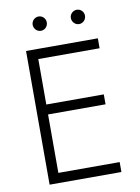

<svg xmlns="http://www.w3.org/2000/svg" viewBox="-94 -927 722 990"><g transform="rotate(-10 267.0 -432.0)"><path d="M341 -827C341 -806 358 -789 378 -789C399 -789 415 -806 415 -827C415 -847 399 -864 378 -864C358 -864 341 -847 341 -827ZM141 -827C141 -806 158 -789 178 -789C199 -789 215 -806 215 -827C215 -847 199 -864 178 -864C158 -864 141 -847 141 -827ZM84 -700V0H460V-52H139V-358H440V-410H139V-648H460V-700Z"/></g></svg>

Font: Jost Light
Style: Regular
Weight: 300
Version: Version 3.710